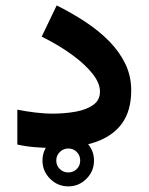

<svg xmlns="http://www.w3.org/2000/svg" viewBox="-20 -535 536 693"><path d="M183.1 44.4Q183.1 26.4 195.8 13.7Q208.5 1 226.6 1Q244.6 1 257.1 13.5Q269.5 26.1 269.5 44.4Q269.5 62.7 257.2 75Q244.8 87.4 226.5 87.4Q208.2 87.4 195.7 75Q183.1 62.5 183.1 44.4ZM133.3 44.4Q133.3 82.7 160.8 110.2Q188.3 137.7 226.6 137.7Q264.9 137.7 292.1 110.2Q319.3 82.8 319.3 44.5Q319.3 6.2 292.1 -21.1Q264.8 -48.3 226.5 -48.3Q188.2 -48.3 160.8 -21.1Q133.3 6.1 133.3 44.4ZM168 -124.8Q142 -124.8 108.1 -128.8Q74.2 -132.8 42.5 -139.2V-13.3Q72.9 -6.5 105.6 -3.8Q138.3 -1 175.3 -1Q262.7 -1 324.9 -22.3Q387.1 -43.7 420.4 -89.6Q453.6 -135.4 453.6 -208.8Q453.6 -260.3 432.5 -304.3Q411.3 -348.3 374.1 -386.2Q336.8 -424 288.1 -456.1Q239.5 -488.2 184.6 -515.4L130.5 -402.8Q191.9 -372.4 239.3 -337.9Q286.6 -303.5 313.7 -269.3Q340.8 -235.2 340.8 -204.4Q340.8 -173.9 317.1 -156.7Q293.4 -139.5 254.1 -132.1Q214.7 -124.8 168 -124.8Z"/></svg>

Font: Vazirmatn
Style: Regular
Weight: 400
Designer: Saber Rastikerdar
Foundry: Saber Rastikerdar
Version: Version 33.003;September 2, 2022;FontCreator 14.0.0.2862 64-